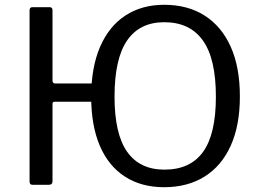

<svg xmlns="http://www.w3.org/2000/svg" viewBox="-20 -772 1087 802"><path d="M401.8 -347H208Q199.3 -347 199.3 -338.5V-14.5Q199.3 0 183 0H117.4Q109.4 0 106.5 -3.5Q103.5 -6.9 103.5 -14.1V-728.4Q103.5 -742 115.2 -742H187.8Q199.3 -742 199.3 -729V-435.4Q199.3 -423.3 210.8 -423.3H400.5ZM665.4 10Q570.8 10 502.3 -34Q433.7 -77.9 397.3 -162.3Q360.9 -246.8 360.9 -367.6Q360.9 -490.1 397.9 -576.1Q435 -662.1 503.5 -707Q572.1 -752 666.1 -752Q763.9 -752 834.6 -707Q905.4 -662.1 943.7 -576.8Q982 -491.5 982 -369Q982 -248.2 943.8 -163.6Q905.6 -78.9 834.6 -34.5Q763.5 10 665.4 10ZM666.8 -63.4Q774.6 -63.4 828.2 -137.6Q881.8 -211.9 881.8 -368.2Q881.8 -527 827.3 -603.1Q772.9 -679.2 666.1 -679.2Q563.3 -679.2 510.8 -602.7Q458.4 -526.2 458.4 -368.2Q458.4 -212.7 511.1 -138Q563.8 -63.4 666.8 -63.4Z"/></svg>

Font: Libre Franklin Thin
Style: Regular
Weight: 100
Designer: Pablo Impallari, Rodrigo Fuenzalida, Nhung Nguyen
Foundry: Impallari Type
Version: Version 3.000